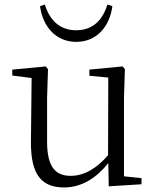

<svg xmlns="http://www.w3.org/2000/svg" viewBox="-20 -810 688 844"><path d="M156 -783C167 -697 223 -626 315 -626C408 -626 463 -697 474 -783L452 -790C432 -724 390 -677 315 -677C241 -677 198 -723 177 -790ZM458 9 602 0V-27L525 -35V-379L529 -506L519 -518L373 -504V-477L456 -469L455 -128C407 -71 350 -37 291 -37C224 -37 187 -76 187 -187V-379L191 -506L181 -518L34 -504V-478L119 -467L116 -185C115 -37 167 14 262 14C340 14 405 -29 456 -93Z"/></svg>

Font: Noto Serif HK Light
Style: Regular
Weight: 300
Designer: Ryoko NISHIZUKA 西塚涼子 (kana & ideographs); Frank Grießhammer (Latin, Greek & Cyrillic); Wenlong ZHANG 张文龙 (bopomofo); San
Foundry: Adobe
Version: Version 2.001;hotconv 1.1.0;makeotfexe 2.6.0